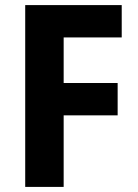

<svg xmlns="http://www.w3.org/2000/svg" viewBox="-20 -734 540 754"><path d="M230 0V-281H442V-408H230V-587H458V-714H79V0Z"/></svg>

Font: Noto Sans Armenian SemiCondensed Medium
Style: Regular
Weight: 500
Width: 4
Designer: Monotype Design Team
Foundry: Monotype Imaging Inc.
Version: Version 2.008